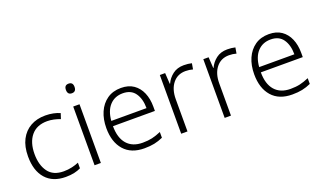

<svg xmlns="http://www.w3.org/2000/svg" viewBox="-74 -1177 2748 1635"><g transform="rotate(-20 1300.5 -359.5)"><path d="M301 10Q184 10 120.5 -62Q57 -134 57 -263Q57 -353 89 -415Q121 -477 178.5 -509.5Q236 -542 313 -542Q351 -542 385 -535Q419 -528 445 -516L429 -467Q402 -478 371 -484.5Q340 -491 312 -491Q217 -491 166.5 -430Q116 -369 116 -264Q116 -164 161 -102.5Q206 -41 301 -41Q340 -41 375 -49Q410 -57 438 -69V-18Q412 -5 378.5 2.5Q345 10 301 10Z M593 -729Q632 -729 632 -686Q632 -642 593 -642Q554 -642 554 -686Q554 -729 593 -729ZM621 -532V0H564V-532Z M999 -542Q1067 -542 1112.5 -510.5Q1158 -479 1181.5 -424Q1205 -369 1205 -298V-259H825Q825 -153 874.5 -96.5Q924 -40 1016 -40Q1065 -40 1102 -48.5Q1139 -57 1183 -76V-24Q1143 -6 1104 2Q1065 10 1014 10Q894 10 830 -63Q766 -136 766 -262Q766 -343 793.5 -406Q821 -469 873 -505.5Q925 -542 999 -542ZM998 -494Q925 -494 879.5 -445Q834 -396 827 -306H1146Q1146 -390 1109.5 -442Q1073 -494 998 -494Z M1568 -541Q1607 -541 1640 -533L1631 -480Q1599 -489 1565 -489Q1492 -489 1449 -435Q1406 -381 1406 -292V0H1349V-532H1397L1403 -433H1406Q1426 -478 1467 -509.5Q1508 -541 1568 -541Z M1962 -541Q2001 -541 2034 -533L2025 -480Q1993 -489 1959 -489Q1886 -489 1843 -435Q1800 -381 1800 -292V0H1743V-532H1791L1797 -433H1800Q1820 -478 1861 -509.5Q1902 -541 1962 -541Z M2339 -542Q2407 -542 2452.5 -510.5Q2498 -479 2521.5 -424Q2545 -369 2545 -298V-259H2165Q2165 -153 2214.5 -96.5Q2264 -40 2356 -40Q2405 -40 2442 -48.5Q2479 -57 2523 -76V-24Q2483 -6 2444 2Q2405 10 2354 10Q2234 10 2170 -63Q2106 -136 2106 -262Q2106 -343 2133.5 -406Q2161 -469 2213 -505.5Q2265 -542 2339 -542ZM2338 -494Q2265 -494 2219.5 -445Q2174 -396 2167 -306H2486Q2486 -390 2449.5 -442Q2413 -494 2338 -494Z"/></g></svg>

Font: Noto Sans Cherokee Light
Style: Regular
Weight: 300
Designer: Monotype Design Team
Foundry: Monotype Imaging Inc.
Version: Version 2.001; ttfautohint (v1.8.4.7-5d5b)